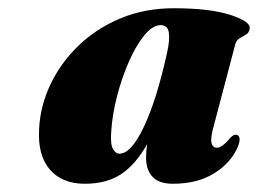

<svg xmlns="http://www.w3.org/2000/svg" viewBox="-20 -737 626 466"><path d="M499.5 -434Q490.5 -402.5 493.2 -390.5Q496 -378.5 506.5 -378.5Q519.5 -378.5 540 -403.5Q548 -412 555.5 -409.5Q566.5 -405 557.5 -381.5Q541 -342 500 -316.5Q459 -291 400 -291Q365.5 -291 350 -308Q334.5 -325 334.5 -354.5Q334.5 -367.5 337 -387Q309.5 -338 274.2 -314.5Q239 -291 185.5 -291Q131 -291 101 -325.5Q71 -360 75 -424.5Q77.5 -479 102 -531.2Q126.5 -583.5 169.8 -625.5Q213 -667.5 271.8 -692.2Q330.5 -717 402 -717Q489 -717 538.5 -701Q588 -685 586 -668.5Q585 -658 577.8 -653.5Q570.5 -649 562.2 -644.5Q554 -640 551 -629.5ZM250 -418.5Q247.5 -387.5 254 -375.8Q260.5 -364 270 -364Q298.5 -364 329.5 -429.8Q360.5 -495.5 385.5 -609Q392.5 -640 389.8 -658Q387 -676 370 -676Q350.5 -676 330.2 -651.2Q310 -626.5 292.8 -587.2Q275.5 -548 264 -503.2Q252.5 -458.5 250 -418.5Z"/></svg>

Font: Fraunces 72pt Black
Style: Italic
Weight: 900
Italic angle: -16°
Version: Version 1.000;[b76b70a41]